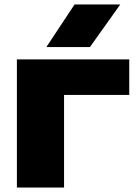

<svg xmlns="http://www.w3.org/2000/svg" viewBox="-20 -837 611 857"><path d="M556.9 -413.3H169.5L265.9 -509.7V0H55.4V-571.8H556.9ZM516.9 -817.2 381.5 -627H187L312.9 -817.2Z"/></svg>

Font: Unbounded Variable
Style: Regular
Weight: 400
Designer: Luke Prowse, Jean-Baptiste Morizot, Fátima Lázaro, Florian Runge
Foundry: NaN
Version: Version 1.600;FEAKit 1.0